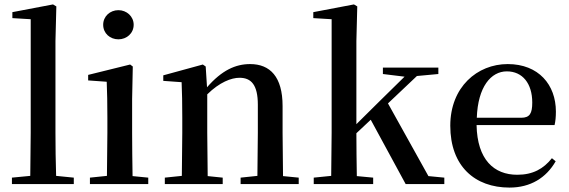

<svg xmlns="http://www.w3.org/2000/svg" viewBox="-20 -833 2577 869"><path d="M116 0H314V-29L234 -37C232 -98 231 -172 231 -232V-647L235 -804L220 -813L36 -778V-751L119 -746V-232L117 -37L34 -29V0Z M516 -655C553 -655 585 -682 585 -721C585 -759 553 -787 516 -787C478 -787 447 -759 447 -721C447 -682 478 -655 516 -655ZM463 0H651V-29L580 -36C579 -93 578 -177 578 -232V-385L581 -532L569 -541L379 -494V-469L463 -463C465 -414 466 -367 466 -300V-232L464 -37L387 -29V0Z M1144 0H1332V-29L1261 -36L1259 -232V-353C1259 -486 1202 -543 1112 -543C1046 -543 984 -515 917 -438L911 -532L898 -541L719 -492V-467L802 -461C804 -412 805 -368 805 -301V-232L803 -37L726 -29V0H988V-29L920 -36L918 -232V-406C974 -461 1027 -481 1064 -481C1117 -481 1147 -449 1147 -359V-232L1145 -37L1069 -29V0Z M1713 -498 1811 -486 1696 -373 1593 -271V-647L1597 -804L1582 -813L1398 -778V-751L1481 -746V-232L1479 -37L1400 -29V0H1669V-29L1595 -36C1594 -91 1593 -172 1593 -230L1658 -291L1816 0H1991V-29L1919 -36L1736 -365L1867 -489L1964 -498V-527H1713Z M2286 16C2381 16 2452 -28 2495 -103L2478 -117C2440 -69 2392 -42 2321 -42C2216 -42 2140 -110 2137 -267H2490C2494 -284 2496 -303 2496 -328C2496 -449 2418 -543 2278 -543C2140 -543 2018 -439 2018 -264C2018 -81 2129 16 2286 16ZM2138 -300C2143 -440 2202 -510 2274 -510C2345 -510 2389 -455 2389 -369C2389 -320 2378 -300 2339 -300Z"/></svg>

Font: Noto Serif HK SemiBold
Style: Regular
Weight: 600
Designer: Ryoko NISHIZUKA 西塚涼子 (kana & ideographs); Frank Grießhammer (Latin, Greek & Cyrillic); Wenlong ZHANG 张文龙 (bopomofo); San
Foundry: Adobe
Version: Version 2.001;hotconv 1.1.0;makeotfexe 2.6.0